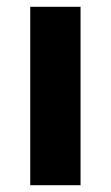

<svg xmlns="http://www.w3.org/2000/svg" viewBox="-20 -545 326 565"><path d="M69 0V-525H217V0Z"/></svg>

Font: IBM Plex Arabic
Style: Bold
Weight: 700
Designer: Mike Abbink, Paul van der Laan, Pieter van Rosmalen, Wael Morcos, Khajak Apelian
Foundry: Bold Monday
Version: Version 1.0